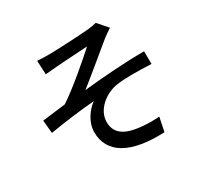

<svg xmlns="http://www.w3.org/2000/svg" viewBox="-171 -972 1246 1215"><g transform="rotate(-30 451.5 -365.0)"><path d="M71 -404 80 -309C189 -328 311 -343 410 -351C365 -319 314 -253 314 -179C314 -22 453 54 699 43L720 -59C684 -56 630 -55 574 -62C485 -73 414 -105 414 -195C414 -282 500 -355 593 -369C652 -377 748 -377 844 -372L843 -465C712 -465 541 -453 399 -438C473 -496 596 -599 667 -657C684 -671 714 -691 731 -702L668 -774C656 -770 635 -766 608 -763C550 -757 355 -748 313 -748C281 -748 254 -749 227 -751L232 -650C257 -652 288 -655 314 -657C354 -661 504 -669 546 -672C484 -616 341 -491 241 -425C191 -419 124 -410 71 -404Z"/></g></svg>

Font: GenEiGothic-pro-SemiBold
Style: Regular
Weight: 500
Designer: Ryoko NISHIZUKA (kana & ideographs); Paul D. Hunt (Latin, Greek & Cyrillic); Wenlong ZHANG (bopomofo); Sandoll Communica
Foundry: Adobe Systems Incorporated; o_tamon
Version: Version 1.000.140830